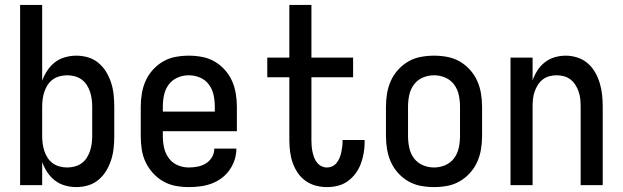

<svg xmlns="http://www.w3.org/2000/svg" viewBox="-20 -755 2540 783"><path d="M291 8Q268 8 245 1.5Q222 -5 204 -19Q186 -33 173 -52.5Q160 -72 152 -94V0H62V-735H152V-426Q160 -448 173 -467.5Q186 -487 204 -501Q222 -515 245 -521.5Q268 -528 291 -528Q316 -528 339.5 -521Q363 -514 382 -498Q401 -482 413.5 -461Q426 -440 433.5 -416.5Q441 -393 443.5 -368.5Q446 -344 446 -320V-200Q446 -176 443.5 -151.5Q441 -127 433.5 -103.5Q426 -80 413.5 -59Q401 -38 382 -22Q363 -6 339.5 1Q316 8 291 8ZM254 -72Q269 -72 284.5 -76Q300 -80 312.5 -89Q325 -98 333.5 -111Q342 -124 347 -139Q352 -154 354 -169.5Q356 -185 356 -200V-320Q356 -335 354 -350.5Q352 -366 347 -381Q342 -396 333.5 -409Q325 -422 312.5 -431Q300 -440 284.5 -444Q269 -448 254 -448Q239 -448 223.5 -444Q208 -440 195.5 -431Q183 -422 174.5 -409Q166 -396 161 -381Q156 -366 154 -350.5Q152 -335 152 -320V-200Q152 -185 154 -169.5Q156 -154 161 -139Q166 -124 174.5 -111Q183 -98 195.5 -89Q208 -80 223.5 -76Q239 -72 254 -72Z M750 8Q723 8 696 3Q669 -2 645.5 -15.5Q622 -29 603.5 -49.5Q585 -70 573.5 -94.5Q562 -119 558 -146Q554 -173 554 -200V-320Q554 -347 558.5 -374Q563 -401 574 -425.5Q585 -450 603.5 -470.5Q622 -491 645.5 -504.5Q669 -518 696 -523Q723 -528 750 -528Q777 -528 804 -523Q831 -518 854.5 -504.5Q878 -491 896.5 -470.5Q915 -450 926 -425.5Q937 -401 941.5 -374Q946 -347 946 -320V-220H644V-200Q644 -176 649 -153Q654 -130 668 -110.5Q682 -91 704 -81.5Q726 -72 750 -72Q768 -72 786 -75.5Q804 -79 819.5 -88.5Q835 -98 844.5 -114Q854 -130 854 -149H944Q944 -125 936.5 -102.5Q929 -80 915.5 -61Q902 -42 883 -28Q864 -14 842 -6Q820 2 796.5 5Q773 8 750 8ZM644 -300H856V-320Q856 -344 851 -367.5Q846 -391 832 -410Q818 -429 796 -438.5Q774 -448 750 -448Q726 -448 704 -438.5Q682 -429 668 -410Q654 -391 649 -367.5Q644 -344 644 -320Z M1313 8Q1290 8 1267.5 2Q1245 -4 1226 -17.5Q1207 -31 1194 -50.5Q1181 -70 1173.5 -91.5Q1166 -113 1163 -136.5Q1160 -160 1160 -183V-440H1070V-520H1160V-735H1250V-520H1420V-440H1250V-183Q1250 -171 1251 -159Q1252 -147 1254.5 -135.5Q1257 -124 1261 -113Q1265 -102 1272.5 -92.5Q1280 -83 1290.5 -77.5Q1301 -72 1313 -72Q1325 -72 1335.5 -77Q1346 -82 1353 -91Q1360 -100 1364.5 -110.5Q1369 -121 1371.5 -132.5Q1374 -144 1375.5 -155.5Q1377 -167 1377 -178V-184H1467V-174Q1467 -152 1463 -129.5Q1459 -107 1451 -86Q1443 -65 1429.5 -47Q1416 -29 1398 -16Q1380 -3 1358 2.5Q1336 8 1313 8Z M1750 8Q1723 8 1696 3Q1669 -2 1645.5 -15.5Q1622 -29 1603.5 -49.5Q1585 -70 1574 -94.5Q1563 -119 1558.5 -146Q1554 -173 1554 -200V-320Q1554 -347 1558.5 -374Q1563 -401 1574 -425.5Q1585 -450 1603.5 -470.5Q1622 -491 1645.5 -504.5Q1669 -518 1696 -523Q1723 -528 1750 -528Q1777 -528 1804 -523Q1831 -518 1854.5 -504.5Q1878 -491 1896.5 -470.5Q1915 -450 1926 -425.5Q1937 -401 1941.5 -374Q1946 -347 1946 -320V-200Q1946 -173 1941.5 -146Q1937 -119 1926 -94.5Q1915 -70 1896.5 -49.5Q1878 -29 1854.5 -15.5Q1831 -2 1804 3Q1777 8 1750 8ZM1750 -72Q1774 -72 1796 -81.5Q1818 -91 1832 -110Q1846 -129 1851 -152.5Q1856 -176 1856 -200V-320Q1856 -344 1851 -367.5Q1846 -391 1832 -410Q1818 -429 1796 -438.5Q1774 -448 1750 -448Q1726 -448 1704 -438.5Q1682 -429 1668 -410Q1654 -391 1649 -367.5Q1644 -344 1644 -320V-200Q1644 -176 1649 -152.5Q1654 -129 1668 -110Q1682 -91 1704 -81.5Q1726 -72 1750 -72Z M2062 0V-520H2152V-427Q2159 -448 2171.5 -467.5Q2184 -487 2202 -501Q2220 -515 2242 -521.5Q2264 -528 2287 -528Q2311 -528 2334.5 -520.5Q2358 -513 2376.5 -497Q2395 -481 2407 -460Q2419 -439 2426 -415.5Q2433 -392 2435.5 -368Q2438 -344 2438 -320V0H2348V-320Q2348 -335 2346.5 -350.5Q2345 -366 2340 -380.5Q2335 -395 2327 -408Q2319 -421 2307 -430.5Q2295 -440 2280 -444Q2265 -448 2250 -448Q2235 -448 2220 -444Q2205 -440 2193 -430.5Q2181 -421 2173 -408Q2165 -395 2160 -380.5Q2155 -366 2153.5 -350.5Q2152 -335 2152 -320V0Z"/></svg>

Font: Iosevka Fixed Medium
Style: Regular
Weight: 500
Monospace: yes
Designer: Belleve Invis
Foundry: Belleve Invis
Version: Version 32.3.0